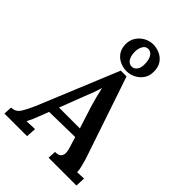

<svg xmlns="http://www.w3.org/2000/svg" viewBox="-291 -1104 1224 1224"><g transform="rotate(45 321.0 -491.5)"><path d="M370 -718 557 -165Q562 -148 570.5 -116.5Q579 -85 579 -63L639 -66L636 0H385L388 -55Q419 -55 431 -68Q443 -81 442 -101.5Q441 -122 433 -145L412 -213L181 -209L155 -142Q149 -125 139.5 -103.5Q130 -82 121 -65L195 -68L191 0H-13L-10 -57Q30 -57 51.5 -91.5Q73 -126 94 -175L318 -718ZM312 -555Q306 -534 294.5 -502Q283 -470 266 -429L206 -273H394L346 -423Q336 -457 327 -491.5Q318 -526 312 -555ZM347 -741Q316 -741 287.5 -753.5Q259 -766 240 -792Q221 -818 220 -859Q220 -896 238.5 -924Q257 -952 286 -967.5Q315 -983 346 -983Q376 -983 405 -970.5Q434 -958 453 -931.5Q472 -905 472 -864Q473 -825 454 -797.5Q435 -770 406 -755.5Q377 -741 347 -741ZM350 -785Q369 -785 383 -802.5Q397 -820 397 -852Q397 -895 382.5 -917.5Q368 -940 344 -940Q320 -940 308 -917Q296 -894 296 -868Q296 -829 311 -806.5Q326 -784 350 -785Z"/></g></svg>

Font: Lora SemiBold
Style: Italic
Weight: 600
Italic angle: -3°
Designer: Olga Karpushina, Alexei Vanyashin (Cyrillic)
Foundry: Cyreal
Version: Version 3.011; ttfautohint (v1.8.4.7-5d5b)